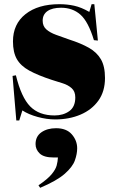

<svg xmlns="http://www.w3.org/2000/svg" viewBox="-20 -557 547 918"><path d="M58 19 40 -194 56 -197Q82 -91 124.5 -48Q167 -5 241 -5Q282 -5 311 -25.5Q340 -46 340 -91Q340 -120 322.5 -135.5Q305 -151 279 -159Q253 -167 228 -175Q161 -197 120 -219.5Q79 -242 60.5 -274.5Q42 -307 42 -359Q42 -442 102 -489.5Q162 -537 264 -537Q301 -537 335 -529.5Q369 -522 407 -500L418 -537H431L448 -363L429 -365Q402 -454 364.5 -487Q327 -520 272 -520Q230 -520 207 -504Q184 -488 184 -458Q184 -432 201.5 -416.5Q219 -401 248 -390.5Q277 -380 311 -368Q367 -350 405 -328.5Q443 -307 462.5 -273.5Q482 -240 482 -184Q482 -120 450.5 -76Q419 -32 365 -9Q311 14 244 14Q203 14 159.5 2Q116 -10 87 -29L72 19ZM172 341 164 329Q208 299 227 276Q246 253 251 234Q256 215 257 196H237Q190 196 170 177Q150 158 150 132Q150 95 178 75.5Q206 56 248 56Q298 56 323.5 85.5Q349 115 349 152Q349 179 338 210Q327 241 289.5 274Q252 307 172 341Z"/></svg>

Font: Literata 72pt Black
Style: Regular
Weight: 900
Designer: Latin by Veronika Burian and Jose Scaglione. Greek by Irene Vlachou. Cyrillic by Vera Evstafieva.
Foundry: TypeTogether
Version: Version 3.002